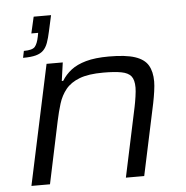

<svg xmlns="http://www.w3.org/2000/svg" viewBox="-51 -764 790 814"><g transform="rotate(-5 343.5 -357.0)"><path d="M62 -544 68 -573Q104 -573 115 -585.5Q126 -598 132 -628L135 -644H106L122 -714H196L181 -646Q175 -618 168 -598.5Q161 -579 149 -567Q137 -555 116.5 -549.5Q96 -544 62 -544ZM50 0 159 -510H228L217 -432H223Q239 -458 263.5 -477Q288 -496 327 -507Q366 -518 425 -518Q496 -518 535.5 -505Q575 -492 591 -465Q607 -438 607 -396Q607 -379 603.5 -354.5Q600 -330 595 -305L530 0H452L515 -296Q519 -315 522.5 -339Q526 -363 526 -377Q526 -410 513.5 -425.5Q501 -441 472 -446.5Q443 -452 395 -452Q332 -452 294 -437.5Q256 -423 235 -397Q214 -371 203.5 -337Q193 -303 185 -265L129 0Z"/></g></svg>

Font: Saira Expanded
Style: Italic
Weight: 400
Width: 7
Italic angle: -12°
Designer: Hector Gatti with collaboration of the Omnibus-Type team
Foundry: Omnibus-Type
Version: Version 1.101